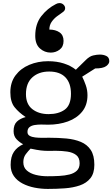

<svg xmlns="http://www.w3.org/2000/svg" viewBox="-20 -976 727 1242"><path d="M364.7 -956.1Q380.4 -956.1 390.9 -945.8Q401.4 -935.5 401.4 -922.9Q401.4 -907.7 386.2 -897.5Q367.7 -885.3 347.4 -869.6Q327.1 -854 313.2 -833.3Q299.3 -812.5 299.3 -784.7Q338.9 -784.7 365 -766.8Q391.1 -749 391.1 -711.4Q391.1 -673.8 365.7 -654.8Q340.3 -635.7 308.1 -635.7Q268.1 -635.7 238 -662.8Q208 -689.9 208 -744.1Q208 -821.3 247.3 -871.6Q286.6 -921.9 341.8 -949.7Q353 -956.1 364.7 -956.1ZM289.1 246.1Q246.1 246.1 203.6 237.8Q161.1 229.5 126 211.2Q90.8 192.9 69.8 163.1Q48.8 133.3 48.8 90.8Q48.8 37.1 70.1 5.9Q91.3 -25.4 129.9 -43Q108.4 -53.7 88.1 -74.2Q67.9 -94.7 67.9 -127.9Q67.9 -169.4 89.6 -189.7Q111.3 -210 146 -218.8Q102.5 -247.6 74.7 -282Q46.9 -316.4 46.9 -378.9Q46.9 -443.4 80.3 -488.3Q113.8 -533.2 169.4 -556.6Q225.1 -580.1 291 -580.1Q347.7 -580.1 393.1 -565.4Q438.5 -550.8 470.7 -524.9L537.1 -589.8Q559.1 -611.8 582.8 -617.4Q606.4 -623 626 -623Q649.4 -623 668.2 -613.8Q687 -604.5 687 -580.1Q687 -563 666.5 -548.1Q646 -533.2 595.7 -533.2L511.7 -480Q523.9 -456.1 534.9 -424.8Q545.9 -393.6 545.9 -359.9Q545.9 -296.4 511.5 -253.9Q477.1 -211.4 419.2 -190.4Q361.3 -169.4 291 -169.4Q281.7 -169.4 270 -169.9Q258.3 -170.4 245.6 -170.4Q224.6 -170.4 204.3 -167.2Q184.1 -164.1 170.9 -153.8Q157.7 -143.6 157.7 -122.1Q157.7 -105.5 171.9 -97.4Q186 -89.4 207.8 -86.9Q229.5 -84.5 252 -84.5Q264.6 -84.5 276.1 -84.7Q287.6 -85 296.9 -85Q356.4 -85 409.2 -80.1Q461.9 -75.2 502.9 -58.1Q543.9 -41 567.1 -5.9Q590.3 29.3 590.3 89.8Q590.3 145 564.9 176.8Q539.6 208.5 496.3 223.4Q453.1 238.3 399.4 242.2Q345.7 246.1 289.1 246.1ZM293.9 -237.8Q358.9 -237.8 398.9 -266.8Q439 -295.9 439 -369.6Q439 -438.5 403.1 -475.8Q367.2 -513.2 297.9 -513.2Q231 -513.2 189.5 -475.8Q147.9 -438.5 147.9 -367.2Q147.9 -302.2 189.2 -270Q230.5 -237.8 293.9 -237.8ZM287.1 164.1Q325.7 164.1 362.8 162.1Q399.9 160.2 429.7 152.6Q459.5 145 477.3 127.9Q495.1 110.8 495.1 80.1Q495.1 43.9 472.9 26.9Q450.7 9.8 415.5 4.6Q380.4 -0.5 341.8 -0.5Q326.7 -0.5 314.5 -0.2Q302.2 0 291 0Q268.6 0 244.6 -2.7Q220.7 -5.4 177.7 -14.6Q162.6 0.5 146.7 21.5Q130.9 42.5 130.9 73.2Q130.9 106.9 153.3 126.7Q175.8 146.5 211.4 155.3Q247.1 164.1 287.1 164.1Z"/></svg>

Font: Cutive
Style: Regular
Weight: 400
Version: Version 1.100; ttfautohint (v1.8.4.7-5d5b)